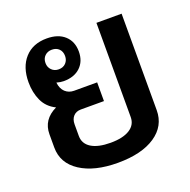

<svg xmlns="http://www.w3.org/2000/svg" viewBox="-110 -693 802 810"><g transform="rotate(-20 291.0 -288.0)"><path d="M515 -576V-143Q515 -72 454 -31Q393 10 286 10Q181 10 118 -31Q55 -72 55 -143V-202Q55 -268 120 -299Q81 -318 64 -355Q47 -392 47 -438Q47 -506 83 -546Q119 -586 182 -586Q233 -586 262 -559.5Q291 -533 291 -488Q291 -444 263.5 -418Q236 -392 189 -392Q174 -392 157 -397Q160 -369 176 -354Q192 -339 216 -339H319V-255H215Q194 -255 181.5 -241.5Q169 -228 169 -205V-153Q169 -118 199.5 -99Q230 -80 286 -80Q341 -80 371.5 -99Q402 -118 402 -153V-576ZM142 -490Q142 -471 154.5 -458.5Q167 -446 186 -446Q206 -446 218 -458.5Q230 -471 230 -490Q230 -510 218 -522Q206 -534 186 -534Q167 -534 154.5 -522Q142 -510 142 -490Z"/></g></svg>

Font: Sarabun SemiBold
Style: Regular
Weight: 600
Designer: Suppakit Chalermlarp | Katatrad Co.,Ltd.
Foundry: Cadson Demak Co.,Ltd.
Version: Version 1.000; ttfautohint (v1.6)